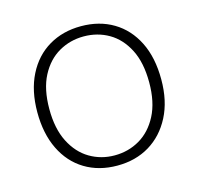

<svg xmlns="http://www.w3.org/2000/svg" viewBox="-85 -623 751 726"><g transform="rotate(-15 290.5 -260.5)"><path d="M289 12Q217 12 162.5 -21Q108 -54 78 -115.5Q48 -177 48 -261Q48 -345 79 -406.5Q110 -468 165 -500.5Q220 -533 291 -533Q363 -533 417.5 -500.5Q472 -468 502.5 -407Q533 -346 533 -260Q533 -176 501.5 -115Q470 -54 415.5 -21Q361 12 289 12ZM289 -28Q343 -28 387.5 -54Q432 -80 459 -132Q486 -184 486 -261Q486 -339 459.5 -390.5Q433 -442 389 -467.5Q345 -493 291 -493Q238 -493 193.5 -467.5Q149 -442 122 -390.5Q95 -339 95 -261Q95 -184 121.5 -132Q148 -80 192 -54Q236 -28 289 -28Z"/></g></svg>

Font: DM Sans 10pt ExtraLight
Style: Regular
Weight: 250
Version: Version 4.004;gftools[0.9.30]